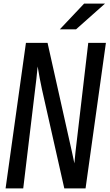

<svg xmlns="http://www.w3.org/2000/svg" viewBox="-20 -1016 608 1066"><path d="M447 -996 312 -853H402L563 -996ZM109 30 175 -520C179 -551 185 -600 189 -647C196 -603 206 -552 213 -520L337 30H455L568 -778H470L399 -171C397 -152 395 -131 393 -109C389 -130 384 -151 380 -170L244 -778H124L11 30Z"/></svg>

Font: Smiley Sans Oblique
Style: Regular
Weight: 400
Italic angle: -8°
Designer: oooooohmygosh, Nagisa Chen, Janine Sui, Heda Shi, Jian Li
Foundry: atelierAnchor
Version: Version 2.0.1